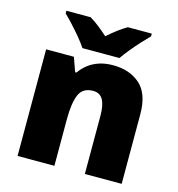

<svg xmlns="http://www.w3.org/2000/svg" viewBox="-112 -864 894 962"><g transform="rotate(15 335.0 -383.0)"><path d="M412 -563Q498 -563 552 -515Q606 -467 606 -360V0H415V-302Q415 -357 399 -385Q383 -413 348 -413Q294 -413 275.5 -369Q257 -325 257 -242V0H66V-553H210L236 -480H243Q261 -506 285.5 -524.5Q310 -543 341.5 -553Q373 -563 412 -563ZM240 -606Q225 -629 202.5 -656Q180 -683 156.5 -708.5Q133 -734 114 -752V-766H240Q266 -750 287.5 -733Q309 -716 335 -693Q361 -716 384 -733.5Q407 -751 433 -766H557V-752Q540 -735 516.5 -709.5Q493 -684 470.5 -656.5Q448 -629 432 -606Z"/></g></svg>

Font: Noto Sans Hebrew Black
Style: Regular
Weight: 900
Designer: Monotype Design Team
Foundry: Monotype Imaging Inc.
Version: Version 2.003